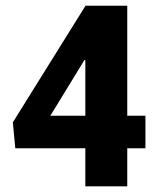

<svg xmlns="http://www.w3.org/2000/svg" viewBox="-20 -660 561 680"><path d="M282.2 -250V-446.8L279.3 -447.8L158.2 -250ZM430.7 -639.6V-250H495.1V-134.8H430.7V0H282.2V-134.8H34.2L25.4 -226.6L282.2 -638.7V-639.6Z"/></svg>

Font: Yantramanav Black
Style: Regular
Weight: 900
Version: Version 1.001;PS 1.0;hotconv 1.0.72;makeotf.lib2.5.5900; ttf